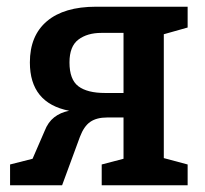

<svg xmlns="http://www.w3.org/2000/svg" viewBox="-20 -552 610 572"><path d="M10 0V-62L77 -79L113 -162Q123 -188 141.5 -202.5Q160 -217 186 -222Q69 -245 69 -366Q69 -446 120 -489Q171 -532 266 -532H539V-470L468 -450V-81L539 -62V0H283V-62L348 -79V-202H299Q268 -202 249 -189Q230 -176 218 -144L165 0ZM293 -275H348V-454H282Q240 -454 213.5 -434Q187 -414 187 -366Q187 -315 213.5 -295Q240 -275 293 -275Z"/></svg>

Font: Bitter SemiBold
Style: Regular
Weight: 600
Designer: Sol Matas, and Bitter project Authors
Foundry: Sol Matas
Version: Version 2.001